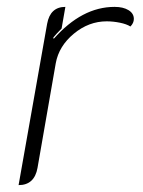

<svg xmlns="http://www.w3.org/2000/svg" viewBox="-20 -529 416 558"><path d="M142 -345 89 -41Q80 9 34 9L117 -460Q126 -509 170 -509L159 -446Q143 -430 135 -420L136 -416Q218 -509 313 -509Q338 -509 353.5 -499.5Q369 -490 369 -474Q369 -462 359 -452Q348 -459 328.5 -463Q309 -467 290 -467Q238 -467 194.5 -431Q151 -395 142 -345Z"/></svg>

Font: K2D Thin
Style: Italic
Weight: 100
Italic angle: -10°
Designer: Katatrad Aksorn Co.,Ltd.
Foundry: Cadson Demak Co.,Ltd.
Version: Version 1.000; ttfautohint (v1.6)